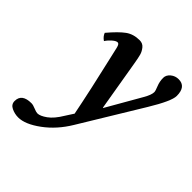

<svg xmlns="http://www.w3.org/2000/svg" viewBox="-187 -567 923 923"><g transform="rotate(45 274.5 -106.0)"><path d="M294.9 -344.2 337.9 -89.8 339.8 -88.9 440.9 -265.1Q460 -298.3 460 -316.9Q460 -325.7 450.7 -348.1Q441.4 -370.6 441.4 -395.5Q441.4 -415 458.7 -429.4Q476.1 -443.8 499 -443.8Q549.3 -443.8 549.3 -380.4Q549.3 -345.2 487.8 -244.1L298.8 66.9Q254.9 140.1 192.4 186Q129.9 231.9 83 231.9Q59.1 231.9 37.1 221.4Q15.1 210.9 15.1 188Q15.1 138.2 80.1 138.2Q91.3 138.2 108.6 145.5Q126 152.8 134.8 152.8Q152.8 152.8 180.9 132.8Q209 112.8 235.8 67.9L262.2 26.9Q251 -30.3 231 -122.1Q210.9 -213.9 195.8 -277.3L181.2 -340.8Q176.3 -361.8 166.3 -361.8Q156.2 -361.8 140.9 -348.6Q125.5 -335.4 115.2 -319.3Q96.7 -331.5 89.8 -350.1Q132.8 -400.9 162.4 -422.4Q191.9 -443.8 233.9 -443.8Q254.9 -443.8 267.3 -428.5Q279.8 -413.1 284.4 -396.2Q289.1 -379.4 294.9 -344.2Z"/></g></svg>

Font: Linux Libertine
Style: Semibold Italic
Weight: 600
Italic angle: -11.5°
Designer: Philipp H. Poll
Foundry: Philipp H. Poll
Version: Version 5.1.2 ; ttfautohint (v0.9)